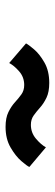

<svg xmlns="http://www.w3.org/2000/svg" viewBox="226 -738 197 690"><g transform="rotate(-90 325.0 -393.5)"><path d="M371.5 -315.5Q339 -315.5 318.2 -325.5Q297.5 -335.5 283 -348.5Q268.5 -361.5 254.5 -371.5Q240.5 -381.5 221 -381.5Q192.5 -381.5 171 -363.2Q149.5 -345 140 -327.5L69.5 -387Q73 -395.5 90.8 -416Q108.5 -436.5 139.5 -454.5Q170.5 -472.5 213.5 -472.5Q246 -472.5 266.8 -462.2Q287.5 -452 302 -438.8Q316.5 -425.5 330.5 -415.5Q344.5 -405.5 364 -405.5Q392.5 -405.5 413.2 -423.8Q434 -442 443 -459.5L513.5 -399Q509 -390 492 -370Q475 -350 444.8 -332.8Q414.5 -315.5 371.5 -315.5Z"/></g></svg>

Font: Trispace SemiBold
Style: Regular
Weight: 600
Designer: Tyler Finck
Foundry: Etcetera Type Company
Version: Version 1.210; ttfautohint (v1.8.3)